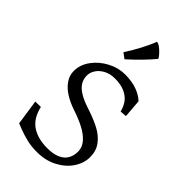

<svg xmlns="http://www.w3.org/2000/svg" viewBox="-314 -1155 1260 1260"><g transform="rotate(45 316.5 -524.5)"><path d="M123 -26.5Q106 -32.2 85.8 -41L60 -217L110.8 -218Q130.2 -132.5 186.5 -94.2Q242.8 -56 331.2 -56Q388.2 -56 423.9 -72.6Q459.5 -89.2 475.2 -117.9Q491 -146.5 491 -183.5Q491 -223.5 462.5 -256Q434 -288.5 386.9 -313Q339.8 -337.5 276.2 -358.5Q224.8 -375.8 184.2 -401.5Q143.8 -427.2 120 -461.9Q96.2 -496.5 96.2 -537.8Q96.2 -595.8 133.8 -647Q171.2 -698.2 230.4 -729.1Q289.5 -760 350.2 -760Q414.2 -760 461 -743.1Q507.8 -726.2 537.8 -697.2L548 -570L501.8 -566.8Q493.2 -604 472.9 -631.9Q452.5 -659.8 415.4 -676.9Q378.2 -694 322.5 -694Q279.8 -694 246.9 -677Q214 -660 196 -633Q178 -606 178 -578Q178 -543.2 194.8 -516.8Q211.5 -490.2 247.4 -468.6Q283.2 -447 341.8 -428.2L356 -423.5Q423 -400.8 469 -375Q515 -349.2 543.8 -309.5Q572.5 -269.8 572.5 -213Q572.5 -157.2 538.1 -105.9Q503.8 -54.5 442.1 -22.2Q380.5 10 302.2 10Q249.8 10 208.2 0.1Q166.8 -9.8 123 -26.5ZM277.8 -827 239.8 -855Q270.8 -902 300.8 -958.5Q330.8 -1015 346.8 -1059Q365.8 -1059 394.2 -1032.5Q422.8 -1006 432.8 -986Q371.8 -912 277.8 -827Z"/></g></svg>

Font: TMT Limkin
Style: Regular
Weight: 400
Designer: Gabriel Drozdov
Version: Version 1.000;Glyphs 3.1.2 (3151)